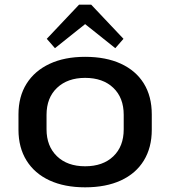

<svg xmlns="http://www.w3.org/2000/svg" viewBox="-20 -792 728 821"><path d="M344 9Q256 9 192 -20.5Q128 -50 93.5 -105.5Q59 -161 59 -237V-303Q59 -379 93.5 -434Q128 -489 192 -519Q256 -549 344 -549Q433 -549 497 -519.5Q561 -490 595 -435Q629 -380 629 -303V-237Q629 -161 595 -105.5Q561 -50 497 -20.5Q433 9 344 9ZM344 -81Q420 -81 464.5 -123.5Q509 -166 509 -239V-301Q509 -374 464.5 -416.5Q420 -459 344 -459Q269 -459 224 -416.5Q179 -374 179 -301V-239Q179 -167 223.5 -124Q268 -81 344 -81ZM180 -626 318 -772H370L508 -626L473 -586L310 -716H378L215 -586Z"/></svg>

Font: Pathway Extreme 72pt SemiBold
Style: Regular
Weight: 600
Designer: Eduardo Rodriguez Tunni
Foundry: Eduardo Rodriguez Tunni
Version: Version 1.001;gftools[0.9.26]